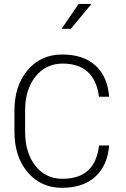

<svg xmlns="http://www.w3.org/2000/svg" viewBox="-20 -917 624 948"><path d="M51.3 -266.6V-370.6Q51.3 -494.1 116.7 -571Q182.1 -647.9 286.6 -647.9Q391.1 -647.9 450.7 -594.2Q510.3 -540.5 518.6 -441.9L518.1 -439.5H468.8Q446.8 -603 289.6 -603Q206.1 -603 155 -538.8Q104 -474.6 104 -371.6V-266.6Q104 -162.6 154.8 -98.4Q205.6 -34.2 287.8 -34.2Q370.1 -34.2 414.6 -75.2Q459 -116.2 469.2 -198.7H518.1L518.6 -196.3Q510.3 -99.1 450.2 -44.4Q390.1 10.3 286.1 10.3Q182.1 10.3 116.7 -66.4Q51.3 -143.1 51.3 -266.6ZM284.2 -774.9 368.2 -897.5H431.6L330.1 -774.9Z"/></svg>

Font: Yantramanav Light
Style: Regular
Weight: 300
Version: Version 1.001;PS 1.0;hotconv 1.0.72;makeotf.lib2.5.5900; ttf